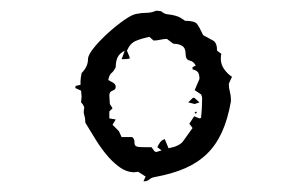

<svg xmlns="http://www.w3.org/2000/svg" viewBox="-20 -653 577 360"><path d="M273 -633 282 -632Q288 -627 292.5 -626.5Q297 -626 302.5 -625Q308 -624 313.5 -622Q319 -620 327 -614Q345 -614 349.5 -608Q354 -602 361 -587Q372 -581 379.5 -577Q387 -573 387 -558L395 -552Q394 -549 394 -543Q394 -532 400.5 -523Q407 -514 415 -509L409 -496Q409 -488 411 -481Q413 -474 413 -466V-463Q407 -429 396 -405Q385 -381 368 -364.5Q351 -348 327 -337.5Q303 -327 270 -321Q264 -320 260 -316.5Q256 -313 249 -313L253 -322L239 -331L232 -330Q217 -330 203 -340.5Q189 -351 177.5 -365.5Q166 -380 156.5 -396Q147 -412 140 -423Q140 -431 138 -437Q136 -443 138 -451Q137 -456 132 -461L133 -472L132 -483L121 -488L122 -492L131 -494V-501Q131 -506 133 -516Q145 -528 145 -542Q145 -550 156.5 -564Q168 -578 183 -591.5Q198 -605 213 -615.5Q228 -626 236 -627Q246 -629 255 -629Q264 -629 273 -633ZM218 -558 223 -546V-543Q218 -542 208 -542L214 -558Q204 -553 200.5 -545.5Q197 -538 197 -527Q193 -519 189 -516Q185 -513 183 -503Q187 -501 192 -498Q197 -495 197 -490Q197 -485 191 -483Q185 -481 185 -474L186 -458L191 -450L185 -444V-431L197 -429L191 -419L203 -407L208 -396H228Q232 -392 232 -388.5Q232 -385 232.5 -382.5Q233 -380 236 -378.5Q239 -377 250 -377H264L270 -369L273 -368L283 -371L275 -377Q277 -382 280.5 -386.5Q284 -391 289 -392L296 -375Q317 -379 323.5 -388.5Q330 -398 341 -413L335 -421L344 -435L354 -431L357 -432Q358 -441 358.5 -450.5Q359 -460 359 -469Q359 -472 357 -476L345 -484L354 -505Q354 -513 351.5 -517Q349 -521 341 -523V-527L347 -530Q343 -538 335.5 -539.5Q328 -541 328 -552Q328 -563 321.5 -567Q315 -571 305 -571L293 -580Q287 -580 280.5 -578.5Q274 -577 268 -577L260 -584Q246 -581 235 -576.5Q224 -572 218 -558ZM333 -461 341 -469 344 -470 354 -461 345 -458ZM345 -442 348 -444 349 -441 346 -440Z"/></svg>

Font: ErikasBuero
Style: Regular
Weight: 400
Designer: Peter Wiegel
Foundry: Peter Wiegel
Version: Version 1.006